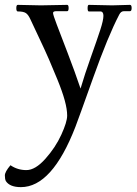

<svg xmlns="http://www.w3.org/2000/svg" viewBox="-67 -458 561 789"><path d="M394 -436 467 -438Q474 -438 474 -425Q474 -412 467 -412H442Q430 -412 423 -398Q377 -310 316 -139Q255 32 243 63Q147 311 19 311Q-27 311 -43 286Q-47 278 -47 263Q-47 248 -24 221Q5 241 41.5 241Q78 241 119.5 194.5Q161 148 185 95.5Q209 43 209 17Q209 -9 199 -45.5Q189 -82 169 -131Q149 -180 134 -214.5Q119 -249 92.5 -305Q66 -361 57.5 -379.5Q49 -398 39 -404.5Q29 -411 6 -411Q0 -411 0 -424.5Q0 -438 6 -438L101 -436L209 -438Q215 -438 215 -425Q215 -412 209 -412H164Q151 -412 151 -404.5Q151 -397 166.5 -356.5Q182 -316 211.5 -239Q241 -162 264 -94Q281 -152 306.5 -223.5Q332 -295 345 -335Q358 -375 358 -393Q358 -411 345 -411H298Q293 -411 293 -424.5Q293 -438 298 -438Z"/></svg>

Font: Sedan
Style: Regular
Weight: 400
Designer: Sebastian Salazar
Foundry: Sebastian Salazar
Version: Version 1.001